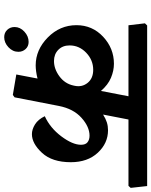

<svg xmlns="http://www.w3.org/2000/svg" viewBox="83 -772 761 968"><g transform="rotate(90 464.0 -288.5)"><path d="M413.1 -284.2Q420.9 -321.3 398.2 -349.4Q375.5 -377.4 332.5 -377.4Q283.2 -377.4 246.3 -342Q209.5 -306.6 209.5 -258.3Q209.5 -223.1 231.7 -201.4Q253.9 -179.7 288.1 -179.7Q328.1 -179.7 365.2 -207Q402.3 -234.4 411.6 -277.3ZM918.5 -649.4 927.7 -566.4 917.5 -555.2H583L558.1 -427.2Q579.1 -440.4 597.7 -446.3Q616.2 -452.1 637.2 -452.1Q702.6 -452.1 750.5 -400.6Q798.3 -349.1 798.3 -264.6Q798.3 -170.4 751.2 -119.4Q704.1 -68.4 656.7 -68.4Q632.8 -68.4 607.7 -84Q582.5 -99.6 566.4 -133.3Q625.5 -160.2 668 -216.8Q710.4 -273.4 710.4 -315.9Q710.4 -338.9 697.5 -348.9Q684.6 -358.9 664.6 -358.9Q619.6 -358.9 574.2 -318.1Q528.8 -277.3 514.6 -204.1L471.2 19L459 27.8L356 10.3L376.5 -96.7Q357.4 -91.8 340.3 -89.6Q323.2 -87.4 310.1 -87.4Q231.4 -87.4 169.4 -148.4Q107.4 -209.5 107.4 -293Q107.4 -373 165.8 -427.5Q224.1 -481.9 301.8 -481.9Q336.9 -481.9 372.6 -467Q408.2 -452.1 439 -416.5L465.8 -555.2H107.9L98.1 -638.2L108.9 -649.4ZM116.7 19Q116.7 -8.8 139.9 -30.3Q163.1 -51.8 191.9 -51.8Q213.9 -51.8 227.8 -36.6Q241.7 -21.5 241.7 0Q241.7 28.3 218.8 49.8Q195.8 71.3 168 71.3Q145.5 71.3 131.1 56.2Q116.7 41 116.7 19Z"/></g></svg>

Font: Sitara
Style: Bold Italic
Weight: 700
Italic angle: -11°
Designer: Neelakash Kshetrimayum
Foundry: Neelakash Kshetrimayum
Version: Version 1.000;PS Version 1.000;PS 1.0;hotconv 1.;hotconv 1.0